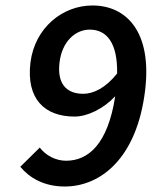

<svg xmlns="http://www.w3.org/2000/svg" viewBox="-20 -668 553 700"><path d="M284 -326C220 -326 188 -365 197 -440C206 -517 255 -560 307 -560C369 -560 409 -512 407 -400C365 -347 320 -326 284 -326ZM54 -60C87 -20 140 12 216 12C347 12 479 -91 509 -338C535 -552 441 -648 317 -648C208 -648 107 -567 91 -440C75 -307 143 -243 252 -243C298 -243 357 -271 400 -317C373 -141 301 -82 221 -82C182 -82 146 -102 125 -130Z"/></svg>

Font: Falling Sky
Style: Obl
Weight: 400
Designer: Paul D. Hunt
Foundry: Adobe Systems Incorporated
Version: Version 1.02